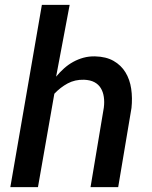

<svg xmlns="http://www.w3.org/2000/svg" viewBox="-20 -770 627 790"><path d="M210.9 -454.6Q226.1 -473.1 243.7 -488.8Q261.2 -504.4 281.2 -515.4Q301.3 -526.4 323.5 -532.5Q345.7 -538.6 370.6 -538.1Q416.5 -537.1 447.5 -519.3Q478.5 -501.5 496.3 -472.2Q514.2 -442.9 519.8 -404.8Q525.4 -366.7 521 -325.7L466.3 0H352.5L407.2 -327.1Q410.2 -350.6 407.2 -371.1Q404.3 -391.6 394.8 -407.2Q385.3 -422.9 368.4 -431.9Q351.6 -440.9 325.7 -441.9Q288.6 -442.9 258.5 -426.8Q228.5 -410.6 203.6 -384.3L136.2 0H22.5L152.3 -750H266.6Z"/></svg>

Font: Roboto Mono Medium
Style: Italic
Weight: 500
Designer: Google
Version: Version 2.000985; 2015; ttfautohint (v1.3)